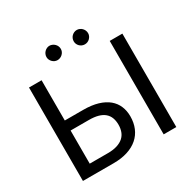

<svg xmlns="http://www.w3.org/2000/svg" viewBox="-189 -1082 1279 1275"><g transform="rotate(-30 450.0 -444.5)"><path d="M327.5 -408Q393 -408 440.5 -393.8Q488 -379.5 518.8 -353.8Q549.5 -328 564.2 -292.5Q579 -257 579 -215Q579 -165.5 562.2 -125.8Q545.5 -86 513.2 -58Q481 -30 434 -15Q387 0 327 0H91.5V-716.5H188V-408ZM327 -77Q368.5 -77 398.2 -86.5Q428 -96 446.8 -112.8Q465.5 -129.5 474.2 -153.2Q483 -177 483 -205.5Q483 -235.5 474.2 -258.8Q465.5 -282 446.8 -298.2Q428 -314.5 398.5 -322.8Q369 -331 327.5 -331H188V-77ZM807.5 0H710.5V-716.5H807.5ZM612 -833Q612 -822 607.5 -812.2Q603 -802.5 595.5 -795Q588 -787.5 578 -783.2Q568 -779 557 -779Q545.5 -779 535.5 -783.2Q525.5 -787.5 518 -795Q510.5 -802.5 506.2 -812.2Q502 -822 502 -833Q502 -844.5 506.2 -854.8Q510.5 -865 518 -872.5Q525.5 -880 535.5 -884.5Q545.5 -889 557 -889Q568 -889 578 -884.5Q588 -880 595.5 -872.5Q603 -865 607.5 -854.8Q612 -844.5 612 -833ZM403 -833Q403 -822 398.5 -812.2Q394 -802.5 386.2 -795Q378.5 -787.5 368.2 -783.2Q358 -779 347 -779Q336.5 -779 326.8 -783.2Q317 -787.5 309.5 -795Q302 -802.5 297.5 -812.2Q293 -822 293 -833Q293 -844.5 297.5 -854.8Q302 -865 309.5 -872.5Q317 -880 326.8 -884.5Q336.5 -889 347 -889Q358 -889 368.2 -884.5Q378.5 -880 386.2 -872.5Q394 -865 398.5 -854.8Q403 -844.5 403 -833Z"/></g></svg>

Font: Lato
Style: Regular
Weight: 400
Designer: Lukasz Dziedzic with Adam Twardoch and Botio Nikoltchev
Foundry: tyPoland Lukasz Dziedzic
Version: Version 2.010; 2014-09-01; http://www.latofonts.com/; ttfaut